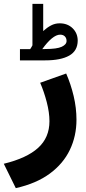

<svg xmlns="http://www.w3.org/2000/svg" viewBox="-67 -703 444 992"><path d="M88.9 -449.2Q92.3 -454.1 95.2 -459Q98.1 -463.9 100.6 -468.8V-683.1H156.2V-542.5Q175.8 -560.5 196.5 -571.5Q217.3 -582.5 241.2 -582.5Q282.2 -582.5 308.3 -556.9Q334.5 -531.2 334.5 -492.7Q334 -439.9 290.3 -415.5Q246.6 -391.1 167 -391.1H36.1V-449.2ZM166.5 -449.7Q227.1 -449.7 252 -461.4Q276.9 -473.1 276.9 -491.2Q276.9 -505.9 268.1 -514.9Q259.3 -523.9 243.7 -523.9Q224.1 -523.9 200.2 -504.2Q176.3 -484.4 151.4 -449.2ZM274.9 -323.2Q298.8 -268.6 313.5 -207Q328.1 -145.5 328.1 -84.5Q328.1 0 293.9 71.3Q259.8 142.6 190.4 193.8Q121.1 245.1 14.6 269L-47.4 143.1Q71.3 114.3 129.9 61Q188.5 7.8 188.5 -76.7Q188.5 -121.6 174.6 -175.3Q160.6 -229 140.6 -275.4Z"/></svg>

Font: Vazir Black UI
Style: Black-UI
Weight: 900
Designer: Saber Rastikerdar
Foundry: Saber Rastikerdar
Version: Version 30.1.0